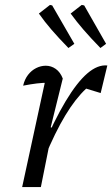

<svg xmlns="http://www.w3.org/2000/svg" viewBox="-20 -760 456 780"><path d="M70 0 170 -461 182 -424Q154 -424 129.5 -421Q105 -418 74 -412Q80 -438 94 -456Q108 -474 127 -483.5Q146 -493 166 -493Q188 -493 206.5 -480Q225 -467 235 -441L186 -243L194 -240L146 0ZM161 -119 149 -151Q200 -271 246.5 -348.5Q293 -426 335 -462Q377 -498 416 -494L389 -382L330 -400Q287 -360 245.5 -291.5Q204 -223 161 -119ZM258 -565Q218 -606 189.5 -639Q161 -672 138 -705L183 -740L192 -738L282 -582ZM388 -565Q348 -606 319.5 -639Q291 -672 267 -705L312 -740L322 -738L411 -582Z"/></svg>

Font: Piazzolla Thin
Style: Italic
Weight: 400
Italic angle: -11.3°
Version: Version 2.005